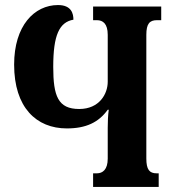

<svg xmlns="http://www.w3.org/2000/svg" viewBox="-20 -740 697 761"><path d="M349 1H609V-53H601C572 -53 560 -68 560 -112V-602C560 -646 573 -660 602 -660H619V-714H349V-660H364C388 -660 407 -646 407 -602V-416C407 -368 374 -308 294 -308C210 -308 191 -359 191 -475C191 -601 215 -652 271 -662C271 -685 264 -720 210 -720C116 -720 36 -638 36 -484C36 -314 124 -231 245 -231C321 -231 371 -255 407 -305H411C408 -281 407 -258 407 -234V-111C407 -68 387 -53 364 -53H349Z"/></svg>

Font: Noto Serif Georgian ExtraCondensed ExtraBold
Style: Regular
Weight: 800
Width: 2
Designer: Monotype Design Team, Akaki Razmadze
Foundry: Google LLC
Version: Version 2.003